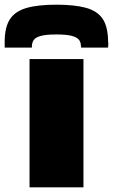

<svg xmlns="http://www.w3.org/2000/svg" viewBox="-75 -799 482 819"><path d="M51 0V-547H281V0ZM166 -779Q242 -779 290.5 -766Q339 -753 362 -720Q385 -687 386 -625Q387 -619 387 -611.5Q387 -604 386 -596H271Q271 -598 271 -600Q271 -602 270 -604Q270 -618 262.5 -628.5Q255 -639 233 -645.5Q211 -652 166 -652Q120 -652 98 -645.5Q76 -639 69 -628.5Q62 -618 61 -604Q61 -598 61 -596H-55Q-55 -604 -55 -611.5Q-55 -619 -55 -626Q-54 -685 -32 -718Q-10 -751 38 -765Q86 -779 166 -779Z"/></svg>

Font: Georama Extended ExtraBold
Style: Regular
Weight: 800
Width: 7
Designer: Jean-Baptiste Levee
Foundry: Production Type
Version: Version 1.000